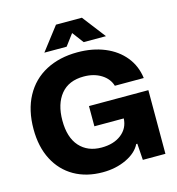

<svg xmlns="http://www.w3.org/2000/svg" viewBox="-133 -1050 1084 1174"><g transform="rotate(-15 409.0 -463.0)"><path d="M31 -354Q31 -474 78 -561Q125 -648 211 -693.5Q297 -739 411 -739Q507 -739 583 -707.5Q659 -676 706 -618Q753 -560 763 -482H580Q566 -529 520 -557.5Q474 -586 410 -586Q315 -586 265 -525Q215 -464 215 -359Q215 -252 266 -195Q317 -138 405 -138Q482 -138 530 -175.5Q578 -213 581 -275H395V-403H771V0H628L621 -104H614Q589 -53 522.5 -21.5Q456 10 373 10Q270 10 193 -34Q116 -78 73.5 -160Q31 -242 31 -354ZM329 -936H493L606 -789H465L411 -861L357 -789H216Z"/></g></svg>

Font: Mona Sans ExtraBold
Style: Regular
Weight: 800
Designer: Deni Anggara
Foundry: GitHub
Version: Version 2.000